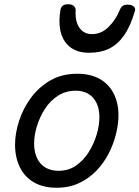

<svg xmlns="http://www.w3.org/2000/svg" viewBox="-20 -867 658 906"><path d="M247 19Q184 19 140 -6.5Q96 -32 73.5 -78.5Q51 -125 51 -184Q51 -238 70 -296.5Q89 -355 126 -405.5Q163 -456 217.5 -487.5Q272 -519 345 -519Q407 -519 450.5 -494.5Q494 -470 516.5 -425.5Q539 -381 539 -323Q539 -282 527.5 -235Q516 -188 493 -143Q470 -98 435 -61.5Q400 -25 353 -3Q306 19 247 19ZM256 -61Q303 -61 338.5 -85.5Q374 -110 398.5 -149Q423 -188 436 -231.5Q449 -275 449 -314Q449 -354 435 -382Q421 -410 396.5 -424.5Q372 -439 338 -439Q290 -439 253 -415Q216 -391 191.5 -352.5Q167 -314 154 -271Q141 -228 141 -190Q141 -150 155 -120.5Q169 -91 195 -76Q221 -61 256 -61ZM400 -618Q323 -618 286.5 -670.5Q250 -723 265 -819Q267 -833 276 -840Q285 -847 302 -847Q319 -847 328 -839Q337 -831 337 -819Q334 -765 355 -735.5Q376 -706 414 -706Q458 -706 491.5 -739Q525 -772 543 -815Q550 -833 558.5 -839Q567 -845 582 -845Q602 -845 611.5 -836Q621 -827 616 -813Q595 -742 565 -699.5Q535 -657 495 -637.5Q455 -618 400 -618Z"/></svg>

Font: Playwrite AU QLD
Style: Regular
Weight: 400
Designer: Veronika Burian, José Scaglione
Foundry: TypeTogether
Version: Version 1.002